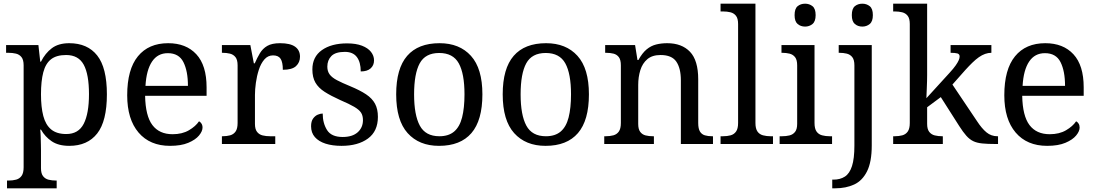

<svg xmlns="http://www.w3.org/2000/svg" viewBox="-20 -780 5940 1040"><path d="M18 240V198H26Q49 198 67.5 193Q86 188 97 172.5Q108 157 108 126V-426Q108 -456 96.5 -470.5Q85 -485 66.5 -489.5Q48 -494 26 -494H13V-536H188L198 -446H202Q225 -492 261 -519Q297 -546 355 -546Q454 -546 506.5 -479.5Q559 -413 559 -269Q559 -124 506.5 -57Q454 10 355 10Q297 10 260.5 -14.5Q224 -39 202 -78H198Q200 -59 200.5 -37.5Q201 -16 201.5 3Q202 22 202 35V131Q202 160 213.5 174.5Q225 189 243.5 193.5Q262 198 284 198H287V240ZM339 -54Q405 -54 433.5 -109.5Q462 -165 462 -270Q462 -377 433.5 -429.5Q405 -482 338 -482Q286 -482 256.5 -459Q227 -436 214.5 -388.5Q202 -341 202 -269Q202 -200 214.5 -152Q227 -104 257 -79Q287 -54 339 -54Z M901 10Q792 10 730.5 -62Q669 -134 669 -264Q669 -404 727 -475Q785 -546 891 -546Q988 -546 1043.5 -486Q1099 -426 1099 -307V-261H766Q768 -152 805.5 -102.5Q843 -53 915 -53Q967 -53 1003.5 -74.5Q1040 -96 1058 -123Q1065 -120 1071 -111Q1077 -102 1077 -89Q1077 -69 1058 -46Q1039 -23 1000 -6.5Q961 10 901 10ZM998 -315Q998 -395 973.5 -443.5Q949 -492 889 -492Q834 -492 803.5 -446.5Q773 -401 768 -315Z M1182 0V-42H1185Q1208 -42 1226.5 -47Q1245 -52 1256 -67.5Q1267 -83 1267 -114V-426Q1267 -456 1255.5 -470.5Q1244 -485 1225.5 -489.5Q1207 -494 1185 -494H1182V-536H1336L1355 -437H1360Q1373 -467 1388 -492Q1403 -517 1428 -531.5Q1453 -546 1497 -546Q1552 -546 1578.5 -527Q1605 -508 1605 -473Q1605 -442 1583.5 -422Q1562 -402 1512 -402Q1512 -443 1500 -461.5Q1488 -480 1459 -480Q1431 -480 1412 -458Q1393 -436 1382 -402Q1371 -368 1366 -331.5Q1361 -295 1361 -266V-109Q1361 -80 1372.5 -65.5Q1384 -51 1402.5 -46.5Q1421 -42 1443 -42H1471V0Z M1830 10Q1780 10 1743 -2Q1706 -14 1685.5 -37.5Q1665 -61 1665 -96Q1665 -123 1676 -138Q1687 -153 1701.5 -159Q1716 -165 1728 -165Q1728 -113 1751.5 -75.5Q1775 -38 1836 -38Q1889 -38 1917.5 -63.5Q1946 -89 1946 -129Q1946 -154 1935.5 -170Q1925 -186 1898.5 -201.5Q1872 -217 1823 -238Q1772 -261 1738.5 -282.5Q1705 -304 1688.5 -332.5Q1672 -361 1672 -404Q1672 -472 1723.5 -508.5Q1775 -545 1860 -545Q1908 -545 1940.5 -532.5Q1973 -520 1989.5 -499Q2006 -478 2006 -453Q2006 -426 1987.5 -409.5Q1969 -393 1934 -393Q1934 -443 1913 -471Q1892 -499 1848 -499Q1797 -499 1775 -476.5Q1753 -454 1753 -419Q1753 -394 1765.5 -377Q1778 -360 1805.5 -345.5Q1833 -331 1877 -313Q1930 -291 1963 -269Q1996 -247 2011.5 -218Q2027 -189 2027 -147Q2027 -69 1973 -29.5Q1919 10 1830 10Z M2358 10Q2250 10 2188 -59Q2126 -128 2126 -269Q2126 -409 2185.5 -477.5Q2245 -546 2361 -546Q2469 -546 2531 -477.5Q2593 -409 2593 -269Q2593 -128 2533.5 -59Q2474 10 2358 10ZM2360 -42Q2410 -42 2440 -67.5Q2470 -93 2483 -144Q2496 -195 2496 -269Q2496 -381 2465 -437Q2434 -493 2359 -493Q2284 -493 2253.5 -437Q2223 -381 2223 -269Q2223 -157 2254 -99.5Q2285 -42 2360 -42Z M2935 10Q2827 10 2765 -59Q2703 -128 2703 -269Q2703 -409 2762.5 -477.5Q2822 -546 2938 -546Q3046 -546 3108 -477.5Q3170 -409 3170 -269Q3170 -128 3110.5 -59Q3051 10 2935 10ZM2937 -42Q2987 -42 3017 -67.5Q3047 -93 3060 -144Q3073 -195 3073 -269Q3073 -381 3042 -437Q3011 -493 2936 -493Q2861 -493 2830.5 -437Q2800 -381 2800 -269Q2800 -157 2831 -99.5Q2862 -42 2937 -42Z M3253 0V-42H3261Q3284 -42 3302.5 -47Q3321 -52 3332 -67.5Q3343 -83 3343 -114V-426Q3343 -456 3332 -470.5Q3321 -485 3303 -489.5Q3285 -494 3263 -494H3258V-536H3420L3433 -455H3438Q3459 -493 3482.5 -512.5Q3506 -532 3534 -539Q3562 -546 3594 -546Q3673 -546 3717.5 -499.5Q3762 -453 3762 -350V-114Q3762 -83 3771.5 -67.5Q3781 -52 3798 -47Q3815 -42 3837 -42H3842V0H3668V-345Q3668 -410 3643.5 -446Q3619 -482 3558 -482Q3513 -482 3486.5 -459.5Q3460 -437 3448.5 -400Q3437 -363 3437 -320V-109Q3437 -80 3448 -65.5Q3459 -51 3477 -46.5Q3495 -42 3517 -42H3522V0Z M3883 0V-42H3896Q3919 -42 3937.5 -47Q3956 -52 3967 -67.5Q3978 -83 3978 -114V-650Q3978 -680 3966.5 -694.5Q3955 -709 3936.5 -713.5Q3918 -718 3896 -718H3883V-760H4072V-114Q4072 -83 4083 -67.5Q4094 -52 4113 -47Q4132 -42 4154 -42H4167V0Z M4203 0V-42H4216Q4238 -42 4256.5 -46.5Q4275 -51 4286.5 -65.5Q4298 -80 4298 -109V-426Q4298 -456 4286.5 -470.5Q4275 -485 4256.5 -489.5Q4238 -494 4216 -494H4213V-536H4392V-114Q4392 -83 4403 -67.5Q4414 -52 4433 -47Q4452 -42 4474 -42H4487V0ZM4341 -636Q4317 -636 4300.5 -650Q4284 -664 4284 -698Q4284 -733 4300.5 -746.5Q4317 -760 4341 -760Q4364 -760 4381 -746.5Q4398 -733 4398 -698Q4398 -664 4381 -650Q4364 -636 4341 -636Z M4488 240V193H4495Q4531 193 4556.5 176.5Q4582 160 4595 119.5Q4608 79 4608 9V-426Q4608 -456 4596.5 -470.5Q4585 -485 4566.5 -489.5Q4548 -494 4526 -494H4523V-536H4702V8Q4702 97 4676.5 148Q4651 199 4606.5 219.5Q4562 240 4504 240ZM4651 -636Q4627 -636 4610.5 -650Q4594 -664 4594 -698Q4594 -733 4610.5 -746.5Q4627 -760 4651 -760Q4674 -760 4691 -746.5Q4708 -733 4708 -698Q4708 -664 4691 -650Q4674 -636 4651 -636Z M4818 0V-42H4826Q4849 -42 4867.5 -47Q4886 -52 4897 -67.5Q4908 -83 4908 -114V-650Q4908 -680 4896.5 -694.5Q4885 -709 4866.5 -713.5Q4848 -718 4826 -718H4818V-760H5002V-374Q5002 -361 5001.5 -340Q5001 -319 5000 -298Q4999 -277 4998.5 -262.5Q4998 -248 4998 -248L5123 -385Q5145 -409 5156.5 -425.5Q5168 -442 5173 -453.5Q5178 -465 5178 -474Q5178 -487 5166 -490.5Q5154 -494 5129 -494V-536H5350V-494Q5333 -494 5316 -488Q5299 -482 5282 -470Q5265 -458 5247 -440.5Q5229 -423 5209 -401L5139 -322L5272 -124Q5298 -84 5323.5 -63Q5349 -42 5383 -42H5386V0H5372Q5329 0 5300 -3Q5271 -6 5251.5 -15.5Q5232 -25 5214.5 -44.5Q5197 -64 5176 -97L5076 -254L5002 -199V-109Q5002 -80 5013.5 -65.5Q5025 -51 5043.5 -46.5Q5062 -42 5084 -42H5087V0Z M5652 10Q5543 10 5481.5 -62Q5420 -134 5420 -264Q5420 -404 5478 -475Q5536 -546 5642 -546Q5739 -546 5794.5 -486Q5850 -426 5850 -307V-261H5517Q5519 -152 5556.5 -102.5Q5594 -53 5666 -53Q5718 -53 5754.5 -74.5Q5791 -96 5809 -123Q5816 -120 5822 -111Q5828 -102 5828 -89Q5828 -69 5809 -46Q5790 -23 5751 -6.5Q5712 10 5652 10ZM5749 -315Q5749 -395 5724.5 -443.5Q5700 -492 5640 -492Q5585 -492 5554.5 -446.5Q5524 -401 5519 -315Z"/></svg>

Font: Noto Serif Tibetan
Style: Regular
Weight: 400
Designer: Monotype Design Team
Foundry: Monotype Imaging Inc.
Version: Version 2.103